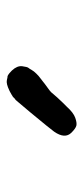

<svg xmlns="http://www.w3.org/2000/svg" viewBox="146 -836 254 587"><g transform="rotate(-90 273.5 -542.0)"><path d="M278 -634 287 -639Q287 -639 291 -641Q312 -651 322.5 -648.5Q333 -646 333.5 -646.5Q334 -647 338.5 -644.5Q343 -642 352 -633Q367 -617 365 -601.5Q363 -586 360 -582.5Q357 -579 353.5 -572.5Q350 -566 342 -558Q334 -550 329.5 -547Q325 -544 318.5 -538.5Q312 -533 300 -524.5Q288 -516 285 -512.5Q282 -509 279.5 -506Q277 -503 269.5 -494.5Q262 -486 253.5 -477.5Q245 -469 241 -465Q223 -445 207.5 -439.5Q192 -434 183.5 -436Q175 -438 162 -451Q142 -471 165 -504Q172 -514 225 -578L263 -623Q263 -621 267 -625.5Q271 -630 271.5 -630Q272 -630 275 -632Q278 -634 278 -634Z"/></g></svg>

Font: TT2020 Style E
Style: Regular
Weight: 400
Version: Version 00.2